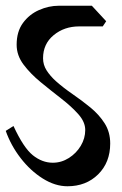

<svg xmlns="http://www.w3.org/2000/svg" viewBox="-22 -659 424 669"><path d="M336 -567H254Q202 -567 165 -536.5Q128 -506 128 -456Q128 -433 140.5 -413.5Q153 -394 173 -376Q199 -353 231 -331Q263 -309 293 -284.5Q323 -260 342.5 -229.5Q362 -199 362 -159Q362 -93 320 -51.5Q278 -10 213 -10Q170 -10 127 -37Q84 -64 50 -108Q16 -152 -2 -203L25 -220Q60 -144 92.5 -118Q125 -92 162 -92Q192 -92 218 -108.5Q244 -125 259.5 -151Q275 -177 275 -206Q275 -234 251 -261Q227 -288 191.5 -315.5Q156 -343 120 -372.5Q84 -402 60 -434Q36 -466 36 -503Q36 -549 58 -579Q80 -609 114 -624Q148 -639 183 -639H298L348 -585Z"/></svg>

Font: Jaini
Style: Regular
Weight: 400
Designer: Maithili Shingre, Girish Dalvi (Devanagari), Taresh Vohra (Latin)
Foundry: Ek Type
Version: Version 2.000; ttfautohint (v1.8.4.7-5d5b)